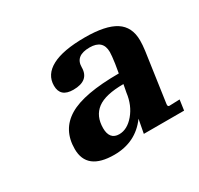

<svg xmlns="http://www.w3.org/2000/svg" viewBox="-74 -704 467 450"><g transform="rotate(-30 159.0 -478.5)"><path d="M47 -400Q47 -452 88.5 -477Q130 -502 225 -502L229 -526Q232 -547 232 -556Q232 -589 196 -589Q157 -589 157 -558Q157 -522 114 -522Q79 -522 79 -553Q79 -583 109 -599Q139 -615 198 -615Q254 -615 280.5 -598Q307 -581 307 -544Q307 -532 305 -517L286 -384Q285 -377 290 -377L318 -378L314 -350H205L212 -387Q179 -342 121 -342Q47 -342 47 -400ZM218 -454 222 -475Q173 -475 151 -458.5Q129 -442 129 -409Q129 -394 135.5 -386Q142 -378 155 -378Q177 -378 195.5 -400Q214 -422 218 -454Z"/></g></svg>

Font: Unna Medium
Style: Italic
Weight: 500
Italic angle: -8.05°
Designer: Jorge de Buen Unna
Foundry: Omnibus-Type
Version: Version 2.008